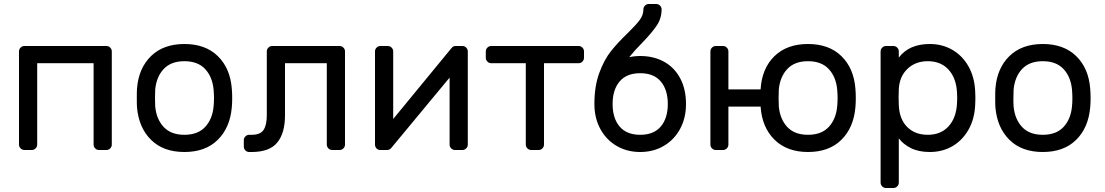

<svg xmlns="http://www.w3.org/2000/svg" viewBox="-20 -750 5523 960"><path d="M539 -493V-27Q539 -16 531 -8Q523 0 512 0H475Q464 0 456 -8Q448 -16 448 -27V-434H166V-27Q166 -16 158 -8Q150 0 139 0H102Q91 0 83 -8Q75 -16 75 -27V-493Q75 -504 83 -512Q91 -520 102 -520H512Q523 -520 531 -512Q539 -504 539 -493Z M1141 -259Q1141 -235 1139 -213Q1130 -111 1068.5 -50.5Q1007 10 902 10Q797 10 735.5 -50.5Q674 -111 665 -213Q664 -224 664 -259Q664 -296 665 -307Q673 -409 735 -469.5Q797 -530 902 -530Q1007 -530 1069 -469.5Q1131 -409 1139 -307Q1141 -285 1141 -259ZM902 -444Q835 -444 798.5 -405Q762 -366 756 -302Q755 -290 755 -259Q755 -229 756 -218Q762 -154 798.5 -115Q835 -76 902 -76Q969 -76 1005.5 -115Q1042 -154 1048 -218Q1050 -240 1050 -259Q1050 -278 1048 -302Q1042 -366 1005.5 -405Q969 -444 902 -444Z M1678 -520Q1689 -520 1697 -512Q1705 -504 1705 -493V-27Q1705 -16 1697 -8Q1689 0 1678 0H1641Q1630 0 1622 -8Q1614 -16 1614 -27V-434H1405V-173Q1405 -85 1366.5 -37.5Q1328 10 1238 10H1226Q1215 10 1207 2Q1199 -6 1199 -17V-49Q1199 -60 1207 -68Q1215 -76 1226 -76H1238Q1282 -76 1298 -100.5Q1314 -125 1314 -174V-493Q1314 -504 1322 -512Q1330 -520 1341 -520Z M2228 -27V-362L1937 -11Q1929 0 1915 0H1881Q1870 0 1862.5 -8Q1855 -16 1855 -27V-493Q1855 -504 1863 -512Q1871 -520 1882 -520H1919Q1930 -520 1938 -512Q1946 -504 1946 -493V-155L2237 -509Q2242 -515 2246.5 -517.5Q2251 -520 2259 -520H2292Q2303 -520 2311 -512Q2319 -504 2319 -493V-27Q2319 -16 2311 -8Q2303 0 2292 0H2255Q2244 0 2236 -8Q2228 -16 2228 -27Z M2900 -493V-461Q2900 -450 2892 -442Q2884 -434 2873 -434H2700V-27Q2700 -16 2692 -8Q2684 0 2673 0H2636Q2625 0 2617 -8Q2609 -16 2609 -27V-434H2436Q2425 -434 2417 -442Q2409 -450 2409 -461V-493Q2409 -504 2417 -512Q2425 -520 2436 -520H2873Q2884 -520 2892 -512Q2900 -504 2900 -493Z M3181 -470Q3248 -470 3300 -441.5Q3352 -413 3381 -358.5Q3410 -304 3410 -230Q3410 -160 3380.5 -105.5Q3351 -51 3299 -20.5Q3247 10 3181 10Q3115 10 3063 -20.5Q3011 -51 2981.5 -105.5Q2952 -160 2952 -230Q2952 -319 2976.5 -385.5Q3001 -452 3035 -494.5Q3069 -537 3119 -585Q3160 -625 3178.5 -650Q3197 -675 3197 -703Q3197 -714 3205 -722Q3213 -730 3224 -730H3261Q3272 -730 3280 -722Q3288 -714 3288 -703Q3288 -659 3264.5 -623.5Q3241 -588 3191 -536Q3155 -500 3126 -464Q3152 -470 3181 -470ZM3181 -76Q3249 -76 3284 -117.5Q3319 -159 3319 -230Q3319 -301 3284 -342.5Q3249 -384 3181 -384Q3113 -384 3078 -342.5Q3043 -301 3043 -230Q3043 -159 3078 -117.5Q3113 -76 3181 -76Z M3559 0Q3548 0 3540 -8Q3532 -16 3532 -27V-493Q3532 -504 3540 -512Q3548 -520 3559 -520H3595Q3606 -520 3614 -512Q3622 -504 3622 -493V-303H3783Q3789 -407 3851.5 -468.5Q3914 -530 4020 -530Q4125 -530 4187 -469.5Q4249 -409 4257 -307Q4259 -285 4259 -259Q4259 -235 4257 -213Q4248 -111 4186.5 -50.5Q4125 10 4020 10Q3915 10 3852.5 -51.5Q3790 -113 3783 -217H3622V-27Q3622 -16 3614 -8Q3606 0 3595 0ZM4020 -444Q3953 -444 3916.5 -405Q3880 -366 3874 -302Q3873 -290 3873 -259Q3873 -229 3874 -218Q3880 -154 3916.5 -115Q3953 -76 4020 -76Q4087 -76 4123.5 -115Q4160 -154 4166 -218Q4168 -240 4168 -259Q4168 -278 4166 -302Q4160 -366 4123.5 -405Q4087 -444 4020 -444Z M4474 163Q4474 174 4466 182Q4458 190 4447 190H4410Q4399 190 4391 182Q4383 174 4383 163V-493Q4383 -504 4391 -512Q4399 -520 4410 -520H4447Q4458 -520 4466 -512Q4474 -504 4474 -493V-462Q4525 -530 4629 -530Q4691 -530 4741.5 -501Q4792 -472 4822.5 -418Q4853 -364 4856 -292Q4857 -282 4857 -260Q4857 -237 4856 -227Q4853 -155 4822.5 -101.5Q4792 -48 4742 -19Q4692 10 4629 10Q4573 10 4534.5 -9.5Q4496 -29 4474 -58ZM4619 -76Q4684 -76 4722.5 -118Q4761 -160 4765 -232Q4766 -242 4766 -260Q4766 -278 4765 -288Q4761 -360 4722.5 -402Q4684 -444 4619 -444Q4557 -444 4517 -405.5Q4477 -367 4474 -303L4473 -264L4474 -224Q4477 -154 4516 -115Q4555 -76 4619 -76Z M5433 -259Q5433 -235 5431 -213Q5422 -111 5360.5 -50.5Q5299 10 5194 10Q5089 10 5027.5 -50.5Q4966 -111 4957 -213Q4956 -224 4956 -259Q4956 -296 4957 -307Q4965 -409 5027 -469.5Q5089 -530 5194 -530Q5299 -530 5361 -469.5Q5423 -409 5431 -307Q5433 -285 5433 -259ZM5194 -444Q5127 -444 5090.5 -405Q5054 -366 5048 -302Q5047 -290 5047 -259Q5047 -229 5048 -218Q5054 -154 5090.5 -115Q5127 -76 5194 -76Q5261 -76 5297.5 -115Q5334 -154 5340 -218Q5342 -240 5342 -259Q5342 -278 5340 -302Q5334 -366 5297.5 -405Q5261 -444 5194 -444Z"/></svg>

Font: Rubik
Style: Regular
Weight: 400
Designer: Hubert & Fischer
Foundry: Hubert & Fischer
Version: Version 1.100